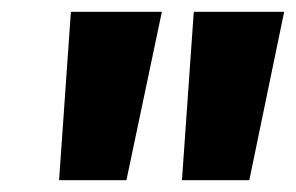

<svg xmlns="http://www.w3.org/2000/svg" viewBox="-20 -715 501 325"><path d="M80 -410H194L254 -695H100ZM288 -410H402L461 -695H308Z"/></svg>

Font: Fira Sans ExtraBold
Style: Italic
Weight: 800
Italic angle: -8°
Designer: bBox Type GmbH & Carrois Corporate GbR & Edenspiekermann AG
Foundry: bBox Type GmbH & Carrois Corporate GbR & Edenspiekermann AG
Version: Version 4.301;PS 004.301;hotconv 1.0.88;makeotf.lib2.5.64775